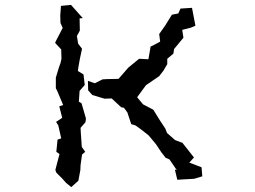

<svg xmlns="http://www.w3.org/2000/svg" viewBox="-20 -742 1040 784"><path d="M436 -340 475 -304 486 -302 500 -283 516 -235 533 -230 558 -212 587 -189 617 -153 639 -120 656 -98 672 -91 702 -47 694 -50 704 -8 773 -12 806 -22 803 -59 753 -78 772 -99 724 -160H721L695 -170L662 -199L655 -217L632 -252L606 -294L564 -316L540 -345L576 -394L630 -431L647 -453L663 -480V-502L688 -523L691 -542L729 -588L724 -620L759 -629L778 -637L764 -710L717 -707L708 -687L682 -682L654 -637L630 -603L634 -572L606 -557L595 -552L586 -500L548 -502L504 -466L464 -420L417 -419L399 -418L367 -402L339 -412L340 -373L357 -354L407 -339ZM205 -567 230 -540 231 -502 227 -484 221 -468 208 -425V-382L214 -370L238 -313L222 -308L234 -261L209 -244L218 -230L230 -177L215 -172L210 -122L223 -113L206 -48L210 -37L235 -12L250 5L271 22L300 -4L308 -47L309 -68L315 -111L328 -122L314 -142L310 -200L309 -220L329 -243L331 -258L313 -320L302 -327L305 -371L326 -395L321 -438L298 -452L300 -467L306 -501L315 -543L299 -564L294 -595L306 -617L305 -667L318 -668L270 -722L229 -718L226 -679L227 -648L236 -628L209 -576Z"/></svg>

Font: チョークS
Style: Regular
Weight: 400
Designer: [Stick] Fontworks Inc.
Foundry: [Stick] Fontworks Inc.
Version: Version 1.200;FEAKit 1.0